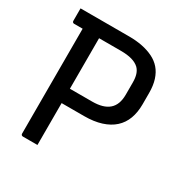

<svg xmlns="http://www.w3.org/2000/svg" viewBox="-162 -830 924 961"><g transform="rotate(30 300.0 -350.0)"><path d="M185 0Q164 0 143 0Q122 0 101 0Q96 0 93 -3Q90 -6 90 -11Q90 -93 90 -173Q90 -253 90 -332.5Q90 -412 90 -492Q90 -572 90 -653H193L185 -635Q185 -611 185 -590.5Q185 -570 185 -549Q185 -474 185 -400Q185 -326 185 -251Q185 -176 185 -99Q185 -73 185 -48Q185 -23 185 0ZM30 -700Q100 -700 173 -700Q246 -700 312 -700Q352 -700 387 -693Q422 -686 450.5 -672Q479 -658 498.5 -635.5Q518 -613 528.5 -580.5Q539 -548 539 -504V-439Q539 -393 525.5 -356.5Q512 -320 484 -294.5Q456 -269 413.5 -255.5Q371 -242 315 -242Q280 -242 244.5 -242Q209 -242 173 -242L162 -238V-325Q202 -325 240.5 -325Q279 -325 313 -325Q346 -325 370 -332Q394 -339 410 -353Q426 -367 434 -388.5Q442 -410 442 -439V-510Q442 -536 436 -555Q430 -574 417 -587Q401 -602 375 -609.5Q349 -617 311 -617Q266 -617 221 -617Q176 -617 130.5 -617Q85 -617 41 -617Q36 -617 33 -620Q30 -623 30 -628Q30 -647 30 -664Q30 -681 30 -700Z"/></g></svg>

Font: Recursive Monospace
Style: Regular
Weight: 400
Version: Version 1.047